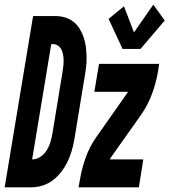

<svg xmlns="http://www.w3.org/2000/svg" viewBox="-65 -804 727 824"><path d="M-45 0 77 -735H175Q196 -735 216 -728.5Q236 -722 251.5 -709.5Q267 -697 277.5 -679.5Q288 -662 294.5 -642.5Q301 -623 303.5 -602Q306 -581 306.5 -559.5Q307 -538 304.5 -516.5Q302 -495 298 -473L255 -211Q252 -193 247.5 -174.5Q243 -156 236.5 -138Q230 -120 221 -102.5Q212 -85 200 -69Q188 -53 173 -39.5Q158 -26 140.5 -17Q123 -8 104.5 -4Q86 0 67 0ZM74 -120Q92 -120 108.5 -131Q125 -142 135.5 -159Q146 -176 151.5 -194.5Q157 -213 160 -231L203 -493Q205 -505 206.5 -518Q208 -531 208 -543.5Q208 -556 206 -568Q204 -580 199 -590.5Q194 -601 184 -608Q174 -615 162 -615H155L73 -120ZM461 -594 401 -723 467 -777 510 -665 593 -784 642 -716 538 -594ZM272 0 278 -33Q286 -81 303 -128.5Q320 -176 350 -218L475 -396Q478 -399 480 -403Q482 -407 485 -410H340L360 -530H618L613 -497Q605 -449 587.5 -401.5Q570 -354 541 -312L415 -134Q413 -131 410.5 -127Q408 -123 406 -120Q406 -120 406 -120Q406 -120 406 -120H550L531 0Z"/></svg>

Font: Iosevka Curly HvExObl
Style: Regular
Weight: 900
Width: 7
Italic angle: -9°
Monospace: yes
Designer: Belleve Invis
Foundry: Belleve Invis
Version: Version 11.1.0; ttfautohint (v1.8.3)